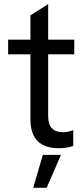

<svg xmlns="http://www.w3.org/2000/svg" viewBox="-20 -701 396 921"><path d="M262 10Q195.1 10 160.6 -24.2Q126 -58.4 126 -129.9V-627.4L211 -681.3V-143.7Q211 -104.3 229.1 -85.6Q247.1 -66.9 280.7 -66.9Q291.5 -66.9 303.9 -68.9Q316.3 -70.9 331.3 -76.4V-0.7Q313.9 4.8 297.3 7.4Q280.7 10 262 10ZM19 -440.4V-510.6H336.3V-440.4ZM139.2 200 185.6 42H272.7L203.6 200Z"/></svg>

Font: TikTok Sans Light
Style: Regular
Weight: 300
Version: Version 4.000